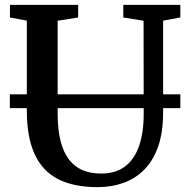

<svg xmlns="http://www.w3.org/2000/svg" viewBox="-20 -763 776 791"><path d="M381.5 8Q283 8 218.5 -25.5Q154 -59 122.2 -129Q90.5 -199 90.5 -308V-678L21 -691V-743H302V-691L217.5 -677.5V-296Q217.5 -228.5 229.8 -181.2Q242 -134 265.2 -104.5Q288.5 -75 321.5 -61.5Q354.5 -48 396.5 -48Q456 -48 494.8 -77Q533.5 -106 552.8 -161.2Q572 -216.5 572 -294L571.5 -677.5L488 -691V-743H723V-691L652 -678V-300Q652 -218.5 631.8 -160.2Q611.5 -102 575 -64.8Q538.5 -27.5 489.2 -9.8Q440 8 381.5 8ZM723 -374.5V-317.5H20.5V-374.5Z"/></svg>

Font: Merriweather 28pt SemiBold
Style: Regular
Weight: 600
Version: Version 2.100